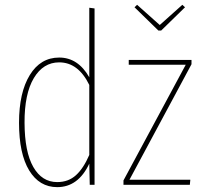

<svg xmlns="http://www.w3.org/2000/svg" viewBox="-20 -768 846 798"><path d="M649.9 -641.1H638.2L539.1 -737.8L549.8 -748L644 -664.1L737.8 -748L749 -737.8ZM351.1 -446.8V-735.8L373 -732.9V0H353L351.1 -87.9Q305.2 9.8 217.8 9.8Q143.6 9.8 101.3 -59.6Q59.1 -128.9 59.1 -257.8Q59.1 -383.3 103.8 -456.1Q148.4 -528.8 226.1 -528.8Q304.2 -528.8 351.1 -446.8ZM775.9 -519V-501L518.1 -21H771L769 0H493.2V-18.1L752 -499H515.1V-519ZM217.8 -11.2Q264.2 -11.2 295.7 -39.8Q327.1 -68.4 351.1 -124V-415Q305.2 -508.8 226.1 -508.8Q159.7 -508.8 120.6 -443.4Q81.5 -377.9 82 -257.8Q82.5 -136.7 118.4 -74Q154.3 -11.2 217.8 -11.2Z"/></svg>

Font: Fira Sans Compressed Thin
Style: Regular
Weight: 100
Width: 1
Designer: Carrois Corporate & Edenspiekermann AG
Foundry: Carrois Corporate GbR & Edenspiekermann AG
Version: Version 4.203;PS 004.203;hotconv 1.0.88;makeotf.lib2.5.64775